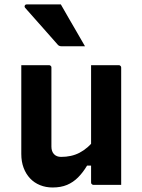

<svg xmlns="http://www.w3.org/2000/svg" viewBox="-20 -831 640 863"><path d="M200.1 -538Q204.1 -538 206.1 -536.5Q208.1 -535 209.6 -533.1Q211.1 -531.2 211.1 -527.3Q211.1 -482.7 211.1 -436.2Q211.1 -389.7 211.1 -344Q211.1 -298.4 211.1 -254.9Q211.1 -211.3 211.1 -172Q211.1 -150.5 222.7 -138.1Q234.3 -125.8 254.6 -125.8Q277.7 -125.8 298.2 -130.3Q318.8 -134.8 337.2 -144.3Q355.7 -153.9 373.1 -168.8Q390.6 -183.8 405.8 -204.8V-86.7H371.4Q353.1 -55.9 331 -33.7Q309 -11.6 281.3 0.1Q253.6 11.7 216.4 11.7Q185.8 11.7 159.8 1.1Q133.7 -9.4 115 -29.4Q96.3 -49.4 86 -77.1Q75.7 -104.7 75.7 -139Q75.7 -184.2 75.7 -229Q75.7 -273.7 75.7 -319Q75.7 -364.3 75.7 -408.5Q75.7 -440.7 75.7 -473.4Q75.7 -506.1 75.7 -538Q107 -538 138.3 -538Q169.6 -538 200.1 -538ZM513.7 -538Q517.7 -538 519.7 -536.4Q521.7 -534.9 523.2 -532.8Q524.7 -530.7 524.7 -526.6Q524.7 -455.4 524.7 -384.2Q524.7 -313 524.7 -241.2Q524.7 -169.5 524.7 -98.3Q524.7 -79.4 524.7 -62Q524.7 -44.7 524.7 -28.9Q524.7 -13.1 524.7 0Q502.5 0 481.1 0Q459.6 0 439.5 0Q419.3 0 400.4 0Q397.4 0 394.9 -1.5Q392.4 -3.1 390.9 -5.1Q389.4 -7.1 389.4 -11.2Q389.4 -99.1 389.4 -186.9Q389.4 -274.7 389.4 -362.6Q389.4 -450.4 389.4 -538Q411.3 -538 431.7 -538Q452 -538 472.6 -538Q493.2 -538 513.7 -538ZM253.5 -811.1Q272 -779.2 289.9 -747.7Q307.8 -716.1 326.3 -685Q344.7 -653.9 362 -623.1Q336.8 -623.1 310.7 -623.1Q284.6 -623.1 255.7 -623.1Q249.7 -623.1 245.2 -625.6Q240.7 -628.1 238.7 -631.1Q210 -664.4 186.2 -690.6Q162.5 -716.8 140.6 -742.1Q118.8 -767.4 93.1 -795.7Q89.1 -800.8 91.4 -805.9Q93.8 -811.1 99.9 -811.1Q127.8 -811.1 151.9 -811.1Q176 -811.1 200.7 -811.1Q225.4 -811.1 253.5 -811.1Z"/></svg>

Font: Recursive Sans Linear Light
Style: Regular
Weight: 300
Version: Version 1.085